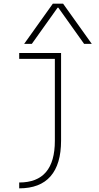

<svg xmlns="http://www.w3.org/2000/svg" viewBox="-20 -810 540 1050"><path d="M85 188Q183 188 231.5 131Q280 74 280 -40V-488H85V-520H314V-41Q314 88 256.5 154Q199 220 85 220ZM112 -570 269 -790H325L482 -570H440L299 -768H295L154 -570Z"/></svg>

Font: M PLUS Code Latin ExtraLight
Style: Regular
Weight: 250
Designer: Coji Morishita
Foundry: UNDERFOREST DESIGN
Version: Version 1.002; ttfautohint (v1.8.3)